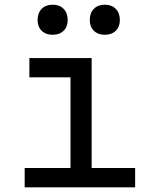

<svg xmlns="http://www.w3.org/2000/svg" viewBox="-20 -797 640 817"><path d="M85 0V-82H280V-468H105V-550H370V-82H555V0ZM426 -649Q397 -649 379.5 -666Q362 -683 362 -712Q362 -742 379.5 -759.5Q397 -777 426 -777Q455 -777 472.5 -759.5Q490 -742 490 -712Q490 -683 472.5 -666Q455 -649 426 -649ZM204 -649Q175 -649 157.5 -666Q140 -683 140 -712Q140 -742 157.5 -759.5Q175 -777 204 -777Q233 -777 250.5 -759.5Q268 -742 268 -712Q268 -683 250.5 -666Q233 -649 204 -649Z"/></svg>

Font: JetBrainsMono NFM
Style: Regular
Weight: 400
Monospace: yes
Designer: Philipp Nurullin, Konstantin Bulenkov
Foundry: JetBrains
Version: Version 2.304; ttfautohint (v1.8.4.7-5d5b);Nerd Fonts 3.3.0